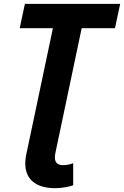

<svg xmlns="http://www.w3.org/2000/svg" viewBox="-20 -734 642 994"><path d="M264.2 240.2Q192.9 240.2 151.9 207.8Q110.8 175.3 110.8 110.8Q110.8 101.1 112.3 87.6Q113.8 74.2 117.2 60.1L253.9 -587.9H82L108.9 -713.9H602.1L575.2 -587.9H402.8L267.1 56.2Q264.2 69.3 264.2 81.1Q264.2 102.5 275.6 111.8Q287.1 121.1 305.2 121.1Q321.8 121.1 336.4 117.7Q351.1 114.3 358.9 110.8V225.1Q346.2 230 319.8 235.1Q293.5 240.2 264.2 240.2Z"/></svg>

Font: Open Sans
Style: Bold Italic
Weight: 700
Italic angle: -12°
Designer: Monotype Design Team
Foundry: Monotype Imaging Inc.
Version: Version 3.003; ttfautohint (v1.8.4)